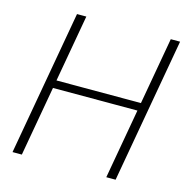

<svg xmlns="http://www.w3.org/2000/svg" viewBox="-104 -798 868 896"><g transform="rotate(15 330.0 -350.0)"><path d="M488 0 612 -700H657L533 0ZM35 0 159 -700H204L80 0ZM125 -338 132 -376H572L566 -338Z"/></g></svg>

Font: DM Sans 9pt ExtraLight
Style: Italic
Weight: 250
Italic angle: -10°
Version: Version 4.004;gftools[0.9.30]